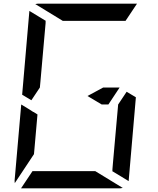

<svg xmlns="http://www.w3.org/2000/svg" viewBox="-20 -1020 856 1040"><path d="M539 -546H628L567 -454H531L454 -500ZM716 -493 677 -41Q677 -41 677 -39L588 -93L589 -95V-103L592 -139L599 -218L620 -454L666 -523ZM100 -507 139 -959Q139 -959 139 -961L228 -907L227 -905V-895L224 -861L217 -782L199 -578L196 -546L150 -477ZM167 -218 164 -185 60 -28Q59 -32 59 -41L95 -454L141 -426L161 -413V-414L183 -400ZM496 -93 645 -2Q637 0 632 0H96H94L156 -93H159H190H326H418ZM320 -907 171 -998Q179 -1000 184 -1000H720H722L660 -907H657H626H490H398Z"/></svg>

Font: DSEG14 Modern Mini
Style: Italic
Weight: 400
Italic angle: -5°
Designer: Keshikan(Twitter:@keshinomi_88pro)
Version: Version 0.46